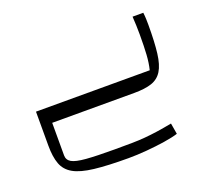

<svg xmlns="http://www.w3.org/2000/svg" viewBox="-105 -467 971 874"><g transform="rotate(-20 380.5 -29.5)"><path d="M54 0V-73H605Q613 -105 615.5 -144Q618 -183 618 -242Q618 -283 615 -329H667Q669 -312 669.5 -297Q670 -282 670 -270Q670 -186 663.5 -133Q657 -80 639 -51Q621 -22 588.5 -11Q556 0 503 0ZM378 270Q277 270 213 262.5Q149 255 114.5 235.5Q80 216 67 181Q54 146 54 92V0H106V158Q106 180 125.5 191.5Q145 203 194.5 207Q244 211 333 211Q381 211 415.5 210.5Q450 210 479 207.5Q508 205 539.5 200.5Q571 196 613 188L622 241Q597 249 555.5 255.5Q514 262 466.5 266Q419 270 378 270Z"/></g></svg>

Font: Changa ExtraLight
Style: Regular
Weight: 250
Designer: Eduardo Rodriguez Tunni
Foundry: Eduardo Rodriguez Tunni
Version: Version 3.002; ttfautohint (v1.8.2)